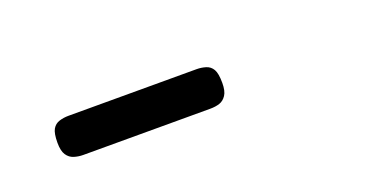

<svg xmlns="http://www.w3.org/2000/svg" viewBox="-21 -737 511 266"><g transform="rotate(-20 234.0 -604.0)"><path d="M75 -575Q68 -575 61.5 -577Q55 -579 51 -585Q47 -591 47 -603Q47 -617 50.5 -623Q54 -629 60.5 -631Q67 -633 74 -633H263Q270 -633 276.5 -631Q283 -629 286.5 -623Q290 -617 290 -603Q290 -591 286 -585Q282 -579 276 -577Q270 -575 262 -575Z"/></g></svg>

Font: Fredoka SemiExpanded
Style: Regular
Weight: 400
Width: 6
Designer: Ben Nathan
Foundry: Milena B. Brandão, Ben Nathan
Version: Version 2.001